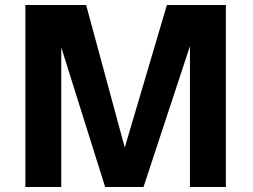

<svg xmlns="http://www.w3.org/2000/svg" viewBox="-20 -745 1009 765"><path d="M879.9 -725.1V0H736.8V-561L551.8 0H398.9L224.1 -556.2V0H81.1V-725.1H323.2L477.1 -157.2L645 -725.1Z"/></svg>

Font: Stilu SemiBold
Style: Regular
Weight: 600
Designer: Genilson Lima Santos
Foundry: Genilson Lima Santos
Version: Version 1.200;PS 001.200;hotconv 1.0.88;makeotf.lib2.5.64775